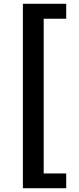

<svg xmlns="http://www.w3.org/2000/svg" viewBox="-20 -823 418 1015"><path d="M101 -803H330V-724H211V94H330V172H101Z"/></svg>

Font: Merged Yaku Han JP
Style: Bold
Weight: 700
Designer: Ryoko NISHIZUKA 西塚涼子 (kana, bopomofo & ideographs); Paul D. Hunt (Latin, Greek & Cyrillic); Sandoll Communications 산돌커뮤니
Foundry: Adobe
Version: Version 2.004